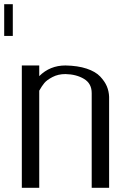

<svg xmlns="http://www.w3.org/2000/svg" viewBox="-20 -895 644 915"><path d="M41 -875V-723.6H0V-875ZM84 -583H167V-532.2Q217.8 -583 292 -583Q350.6 -582 393.1 -567.9Q435.5 -553.7 457.5 -530.3Q479.5 -506.8 489.3 -483.4Q499 -460 500 -433.6V0H417V-451.2Q417 -497.1 380.4 -519Q343.8 -541 292 -542Q256.8 -542 230 -527.8Q203.1 -513.7 191.4 -499.5Q179.7 -485.4 167 -462.9V0H84Z"/></svg>

Font: wanta
Style: Medium
Weight: 500
Version: Version 0.91